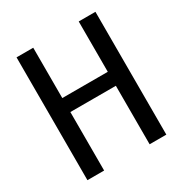

<svg xmlns="http://www.w3.org/2000/svg" viewBox="-169 -858 940 987"><g transform="rotate(-30 301.0 -364.5)"><path d="M66.9 0H166V-347.2H436V0H535.2V-729H436V-430.2H166V-729H66.9Z"/></g></svg>

Font: Hack
Style: Regular
Weight: 400
Monospace: yes
Designer: Christopher Simpkins
Foundry: Christopher Simpkins
Version: Version 2.010